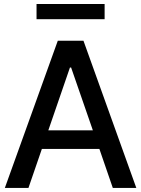

<svg xmlns="http://www.w3.org/2000/svg" viewBox="-20 -929 697 949"><path d="M120.6 0H3.9L265.6 -727.5H392.6L653.8 0H537.6L471.2 -192.9H187ZM325.7 -595.2 218.8 -284.7H439L331.5 -595.2ZM497.1 -909.2V-834H160.6V-909.2Z"/></svg>

Font: Inter Tight Medium
Style: Regular
Weight: 500
Designer: Rasmus Andersson
Foundry: rsms
Version: Version 3.004; ttfautohint (v1.8.4.7-5d5b)